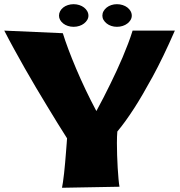

<svg xmlns="http://www.w3.org/2000/svg" viewBox="-29 -867 852 908"><path d="M797.9 -722.2Q742.2 -594.7 692.9 -504.4Q643.6 -414.1 606.4 -356.4Q563 -289.1 525.9 -245.1Q524.9 -234.4 524.4 -220.5Q523.9 -206.5 523.9 -189.9Q523.9 -163.1 524.9 -132.3Q525.9 -101.6 527.6 -72.8Q529.3 -43.9 531.5 -20.3Q533.7 3.4 536.1 16.1L264.2 21Q266.1 12.7 268.8 -6.1Q271.5 -24.9 274.2 -48.6Q276.9 -72.3 279.1 -98.6Q281.2 -125 283.2 -148.2Q285.2 -171.4 286.4 -189Q287.6 -206.5 288.1 -212.9Q267.1 -245.6 243.2 -284.4Q219.2 -323.2 193.4 -366Q167.5 -408.7 140.6 -453.9Q113.8 -499 87.9 -544.7Q62 -590.3 37.4 -635.3Q12.7 -680.2 -8.8 -722.2L268.1 -710Q278.3 -676.8 294.4 -633.8Q310.5 -590.8 331.1 -542.2Q351.6 -493.7 376 -442.4Q400.4 -391.1 426.8 -341.8Q461.9 -406.2 494.1 -472.7Q507.8 -501 522.5 -532.2Q537.1 -563.5 550.8 -595.9Q564.5 -628.4 576.7 -660.4Q588.9 -692.4 598.1 -722.2ZM389.2 -793Q389.2 -782.2 383.5 -772.7Q377.9 -763.2 368.4 -755.9Q358.9 -748.5 346.2 -744.4Q333.5 -740.2 318.8 -740.2Q304.7 -740.2 292 -744.4Q279.3 -748.5 270 -755.9Q260.7 -763.2 255.4 -772.7Q250 -782.2 250 -793Q250 -804.2 255.4 -814.2Q260.7 -824.2 270 -831.5Q279.3 -838.9 292 -843Q304.7 -847.2 318.8 -847.2Q333.5 -847.2 346.2 -843Q358.9 -838.9 368.4 -831.5Q377.9 -824.2 383.5 -814.2Q389.2 -804.2 389.2 -793ZM594.2 -793Q594.2 -782.2 588.6 -772.7Q583 -763.2 573.5 -755.9Q564 -748.5 551.3 -744.4Q538.6 -740.2 523.9 -740.2Q509.8 -740.2 497.3 -744.4Q484.9 -748.5 475.6 -755.9Q466.3 -763.2 460.7 -772.7Q455.1 -782.2 455.1 -793Q455.1 -804.2 460.7 -814.2Q466.3 -824.2 475.6 -831.5Q484.9 -838.9 497.3 -843Q509.8 -847.2 523.9 -847.2Q538.6 -847.2 551.3 -843Q564 -838.9 573.5 -831.5Q583 -824.2 588.6 -814.2Q594.2 -804.2 594.2 -793Z"/></svg>

Font: Galindo
Style: Regular
Weight: 400
Version: Version 1.000